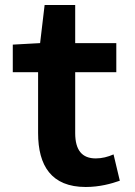

<svg xmlns="http://www.w3.org/2000/svg" viewBox="-20 -734 540 766"><path d="M322 12C377 12 424 -1 458 -13L433 -118C410 -108 387 -102 362 -102C308 -102 280 -134 280 -203V-446H444V-562H280V-714H158L140 -562L31 -556V-446H132V-203C132 -73 185 12 322 12Z"/></svg>

Font: Noto Sans Mono CJK TC
Style: Bold
Weight: 700
Designer: Ryoko NISHIZUKA 西塚涼子 (kana, bopomofo & ideographs); Paul D. Hunt (Latin, Greek & Cyrillic); Sandoll Communications 산돌커뮤니
Foundry: Adobe
Version: Version 2.004;hotconv 1.0.118;makeotfexe 2.5.65603